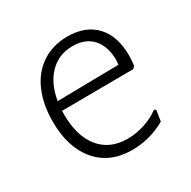

<svg xmlns="http://www.w3.org/2000/svg" viewBox="-114 -571 682 687"><g transform="rotate(-30 227.0 -228.0)"><path d="M404 -293Q404 -273 401 -252L393 -243L97 -241V-226Q97 -137 137.5 -87Q178 -37 251 -37Q287 -37 322 -48.5Q357 -60 384 -80L391 -76L384 -31Q319 6 245 6Q154 6 101.5 -55.5Q49 -117 49 -224Q49 -296 73 -350Q97 -404 142 -433Q187 -462 246 -462Q321 -462 362.5 -417.5Q404 -373 404 -293ZM245 -423Q188 -423 150 -384.5Q112 -346 101 -279L354 -283L356 -300Q356 -358 327 -390.5Q298 -423 245 -423Z"/></g></svg>

Font: t
Style: Regular
Weight: 300
Designer: Juan Pablo del Peral
Foundry: Huerta Tipografica
Version: Version 2.004; ttfautohint (v1.8.1)